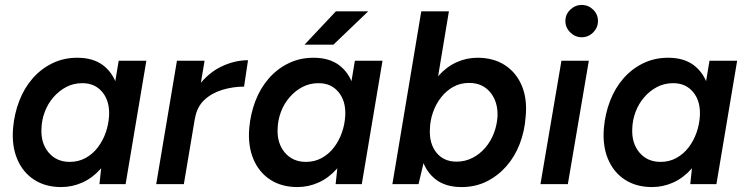

<svg xmlns="http://www.w3.org/2000/svg" viewBox="-20 -746 3027 778"><path d="M383 0 393 -93 461 -500H573L489 0ZM228 12Q164 12 118 -18Q72 -48 49.5 -102Q27 -156 33 -227Q38 -285 58 -337Q78 -389 112 -428Q146 -467 192 -489.5Q238 -512 293 -512Q357 -512 397 -482Q437 -452 454 -399Q471 -346 465 -276Q461 -205 440.5 -151.5Q420 -98 387.5 -61.5Q355 -25 314 -6.5Q273 12 228 12ZM263 -90Q298 -90 327 -106Q356 -122 376.5 -149Q397 -176 408.5 -209Q420 -242 422 -277Q425 -336 395 -372.5Q365 -409 314 -409Q278 -409 248.5 -393.5Q219 -378 196.5 -352Q174 -326 161.5 -293Q149 -260 148 -225Q145 -166 177 -128Q209 -90 263 -90Z M613 0 697 -500H809L725 0ZM731 -265Q745 -346 784.5 -398.5Q824 -451 877.5 -476.5Q931 -502 985 -502L969 -395Q924 -395 881 -382Q838 -369 808 -341Q778 -313 770 -266Z M1340 0 1350 -93 1418 -500H1530L1446 0ZM1185 12Q1121 12 1075 -18Q1029 -48 1006.5 -102Q984 -156 990 -227Q995 -285 1015 -337Q1035 -389 1069 -428Q1103 -467 1149 -489.5Q1195 -512 1250 -512Q1314 -512 1354 -482Q1394 -452 1411 -399Q1428 -346 1422 -276Q1418 -205 1397.5 -151.5Q1377 -98 1344.5 -61.5Q1312 -25 1271 -6.5Q1230 12 1185 12ZM1220 -90Q1255 -90 1284 -106Q1313 -122 1333.5 -149Q1354 -176 1365.5 -209Q1377 -242 1379 -277Q1382 -336 1352 -372.5Q1322 -409 1271 -409Q1235 -409 1205.5 -393.5Q1176 -378 1153.5 -352Q1131 -326 1118.5 -293Q1106 -260 1105 -225Q1102 -166 1134 -128Q1166 -90 1220 -90ZM1214 -565 1341 -700H1472L1331 -565Z M1570 0 1687 -700H1799L1698 -93L1676 0ZM1915 -512Q1980 -512 2026 -482Q2072 -452 2094.5 -398.5Q2117 -345 2110 -273Q2106 -215 2086 -163Q2066 -111 2031.5 -72Q1997 -33 1951.5 -10.5Q1906 12 1850 12Q1787 12 1747 -18Q1707 -48 1690 -101.5Q1673 -155 1679 -224Q1683 -295 1703.5 -348.5Q1724 -402 1756.5 -438.5Q1789 -475 1829.5 -493.5Q1870 -512 1915 -512ZM1881 -410Q1845 -410 1816.5 -394Q1788 -378 1767 -351Q1746 -324 1734.5 -291Q1723 -258 1722 -223Q1719 -164 1748.5 -127.5Q1778 -91 1830 -91Q1865 -91 1895 -106.5Q1925 -122 1947 -148Q1969 -174 1981.5 -207Q1994 -240 1996 -275Q1998 -334 1966.5 -372Q1935 -410 1881 -410Z M2170 0 2255 -500H2366L2281 0ZM2337 -595Q2311 -595 2291 -614.5Q2271 -634 2271 -661Q2271 -688 2291 -707Q2311 -726 2337 -726Q2364 -726 2383.5 -707Q2403 -688 2403 -661Q2403 -634 2383.5 -614.5Q2364 -595 2337 -595Z M2777 0 2787 -93 2855 -500H2967L2883 0ZM2622 12Q2558 12 2512 -18Q2466 -48 2443.5 -102Q2421 -156 2427 -227Q2432 -285 2452 -337Q2472 -389 2506 -428Q2540 -467 2586 -489.5Q2632 -512 2687 -512Q2751 -512 2791 -482Q2831 -452 2848 -399Q2865 -346 2859 -276Q2855 -205 2834.5 -151.5Q2814 -98 2781.5 -61.5Q2749 -25 2708 -6.5Q2667 12 2622 12ZM2657 -90Q2692 -90 2721 -106Q2750 -122 2770.5 -149Q2791 -176 2802.5 -209Q2814 -242 2816 -277Q2819 -336 2789 -372.5Q2759 -409 2708 -409Q2672 -409 2642.5 -393.5Q2613 -378 2590.5 -352Q2568 -326 2555.5 -293Q2543 -260 2542 -225Q2539 -166 2571 -128Q2603 -90 2657 -90Z"/></svg>

Font: Figtree SemiBold
Style: Italic
Weight: 600
Italic angle: -9.5°
Foundry: Erik Kennedy
Version: Version 2.001;gftools[0.9.30]